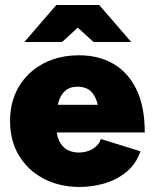

<svg xmlns="http://www.w3.org/2000/svg" viewBox="-20 -732 606 764"><path d="M298 12Q217 12 154 -21Q91 -54 55.5 -113Q20 -172 20 -250Q20 -328 55 -387Q90 -446 152 -479Q214 -512 295 -512Q372 -512 430.5 -478.5Q489 -445 522.5 -377Q556 -309 556 -205H379Q379 -258 372.5 -299Q366 -340 346.5 -363.5Q327 -387 288 -387Q257 -387 238 -369.5Q219 -352 211 -319.5Q203 -287 203 -241Q203 -197 215.5 -171.5Q228 -146 248.5 -135.5Q269 -125 293 -125Q326 -125 350.5 -140.5Q375 -156 381 -179L539 -130Q521 -78 481.5 -46.5Q442 -15 393.5 -1.5Q345 12 298 12ZM134 -205 135 -315H473V-205ZM352 -565 205 -699V-712H375L502 -565ZM77 -565 204 -712H374V-699L227 -565Z"/></svg>

Font: Figtree Light Black
Style: Regular
Weight: 900
Version: Version 2.000